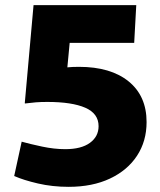

<svg xmlns="http://www.w3.org/2000/svg" viewBox="-20 -713 621 744"><path d="M246 11Q183 11 127 -2Q71 -15 35 -31L64 -164Q96 -155 143 -145Q190 -135 233 -135Q295 -135 328.5 -159.5Q362 -184 362 -224Q362 -273 310.5 -295.5Q259 -318 163 -318Q138 -318 119 -316.5Q100 -315 77 -312L76 -313L110 -693H508L500 -547H250L241 -452Q259 -454 286 -454Q409 -454 478.5 -397.5Q548 -341 548 -240Q548 -166 511 -109.5Q474 -53 406 -21Q338 11 246 11Z"/></svg>

Font: Murecho ExtraBold
Style: Regular
Weight: 800
Designer: Neil Summerour
Foundry: Positype
Version: Version 1.010; ttfautohint (v1.8.3)